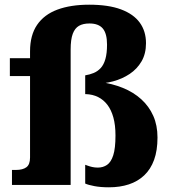

<svg xmlns="http://www.w3.org/2000/svg" viewBox="-20 -788 724 818"><path d="M22 -540H161V-464H22ZM382 -431 429 -453V-414L404 -439Q458 -432 503.5 -413.5Q549 -395 582 -365Q615 -335 633 -294.5Q651 -254 651 -202Q651 -147 636.5 -107Q622 -67 594.5 -41Q567 -15 529 -2.5Q491 10 444 10Q409 10 382.5 5Q356 0 343 -6V-86Q346 -85 354 -82Q362 -79 373 -76.5Q384 -74 397 -74Q419 -74 436 -85.5Q453 -97 462.5 -126.5Q472 -156 472 -211Q472 -255 463 -287.5Q454 -320 437.5 -341.5Q421 -363 398 -374.5Q375 -386 346 -387H343V-467Q362 -470 379 -477Q396 -484 409 -498Q422 -512 429 -536.5Q436 -561 436 -598Q436 -645 418 -666.5Q400 -688 361 -688Q334 -688 316.5 -678Q299 -668 290 -644Q281 -620 281 -577V0H31V-64H48Q77 -64 92.5 -75.5Q108 -87 108 -117V-569Q108 -638 138 -682Q168 -726 224.5 -747Q281 -768 360 -768Q442 -768 495.5 -748Q549 -728 575.5 -691.5Q602 -655 602 -604Q602 -559 583 -526.5Q564 -494 532.5 -473Q501 -452 462 -441.5Q423 -431 382 -431Z"/></svg>

Font: Roboto Serif SemiCondensed
Style: Bold
Weight: 700
Width: 4
Designer: Greg Gazdowicz
Foundry: Commercial Type
Version: Version 1.007